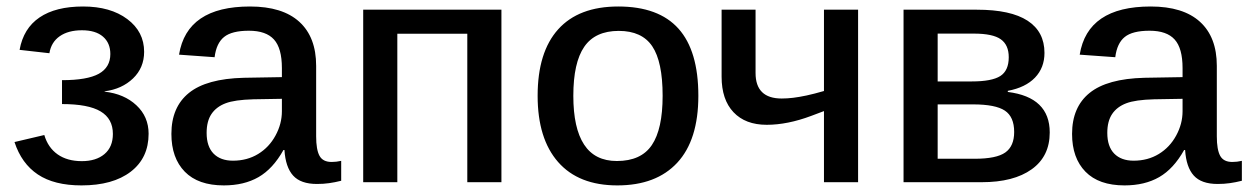

<svg xmlns="http://www.w3.org/2000/svg" viewBox="-20 -558 3823 588"><path d="M229.5 9.8Q146 9.8 95.9 -23.7Q45.9 -57.1 24.4 -123L115.7 -144.5Q127 -106 156.5 -85.2Q186 -64.5 230.5 -64.5Q274.4 -64.5 300 -86.2Q325.7 -107.9 325.7 -147.9Q325.7 -194.3 288.1 -216.8Q250.5 -239.3 169.9 -239.3V-312.5Q247.1 -312.5 282.5 -332Q317.9 -351.6 317.9 -392.6Q317.9 -426.3 295.4 -445.8Q272.9 -465.3 231 -465.3Q189 -465.3 162.8 -447Q136.7 -428.7 131.3 -395L40 -405.3Q51.8 -471.2 101.1 -504.6Q150.4 -538.1 234.4 -538.1Q318.4 -538.1 369.9 -499.5Q421.4 -460.9 421.4 -399.4Q421.4 -350.6 387.5 -317.9Q353.5 -285.2 300.3 -278.3V-277.3Q360.4 -270.5 397.7 -235.6Q435.1 -200.7 435.1 -148.4Q435.1 -74.2 380.4 -32.2Q325.7 9.8 229.5 9.8Z M665.5 9.8Q586.9 9.8 545.9 -32.2Q504.9 -74.2 504.9 -147.9Q504.9 -230 558.6 -273.4Q612.3 -316.9 726.6 -319.8L843.3 -321.8V-349.6Q843.3 -410.2 819.1 -437Q794.9 -463.9 742.2 -463.9Q689.9 -463.9 666.3 -444.8Q642.6 -425.8 637.2 -382.8L528.3 -390.6Q552.2 -538.1 745.6 -538.1Q845.2 -538.1 896.7 -491.2Q948.2 -444.3 948.2 -356.4V-140.6Q948.2 -99.6 958.5 -80.8Q968.8 -62 995.6 -62Q1010.3 -62 1024.9 -65.4V-4.4Q1005.4 0.5 988 2.9Q970.7 5.4 950.7 5.4Q900.9 5.4 877.7 -20.3Q854.5 -45.9 851.1 -98.6H848.1Q815.9 -41 771.7 -15.6Q727.5 9.8 665.5 9.8ZM843.3 -255.4 755.9 -253.9Q698.7 -252.4 670.9 -241.7Q642.6 -231 627.7 -209Q612.8 -187 612.8 -150.9Q612.8 -109.4 634 -87.6Q655.3 -65.9 693.4 -65.9Q736.8 -65.9 770.5 -86.4Q804.2 -106.9 823.7 -142.8Q843.3 -178.7 843.3 -217.3Z M1196.8 -454.6V0H1092.3V-528.3H1515.6V0H1411.1V-454.6Z M2118.7 -264.6Q2118.7 -129.4 2054.2 -59.8Q1989.7 9.8 1870.6 9.8Q1752 9.8 1689.2 -61.8Q1626.5 -133.3 1626.5 -264.6Q1626.5 -398.4 1689.5 -468.3Q1752.4 -538.1 1873.5 -538.1Q1997.1 -538.1 2057.9 -470.2Q2118.7 -402.3 2118.7 -264.6ZM2009.3 -264.6Q2009.3 -369.1 1977.5 -416.3Q1945.8 -463.4 1875 -463.4Q1802.7 -463.4 1769.3 -414.8Q1735.8 -366.2 1735.8 -264.6Q1735.8 -165.5 1768.8 -115.2Q1801.8 -64.9 1869.1 -64.9Q1943.4 -64.9 1976.3 -113.8Q2009.3 -162.6 2009.3 -264.6Z M2607.9 -528.3V0H2503.4V-217.8L2464.4 -203.1Q2391.6 -175.8 2328.1 -175.8Q2262.7 -175.8 2226.3 -214.4Q2189.9 -252.9 2189.9 -323.2V-528.3H2293.9V-334.5Q2293.9 -256.3 2374 -256.3Q2390.6 -256.3 2408.9 -258.5Q2427.2 -260.7 2450.2 -265.6Q2473.1 -270.5 2503.4 -279.3V-528.3Z M2971.7 -528.3Q3075.2 -528.3 3127 -494.6Q3178.7 -460.9 3178.7 -396Q3178.7 -350.6 3149.7 -320.3Q3120.6 -290 3066.4 -279.8V-276.4Q3194.8 -260.3 3194.8 -152.3Q3194.8 -79.1 3139.6 -39.6Q3084.5 0 2986.3 0H2747.1V-528.3ZM2851.6 -308.6H2956.1Q3017.6 -308.6 3043.5 -325.2Q3069.3 -341.8 3069.3 -382.8Q3069.3 -420.4 3044.9 -437.7Q3020.5 -455.1 2962.4 -455.1H2851.6ZM2851.6 -71.8H2965.3Q3031.7 -71.8 3058.8 -91.1Q3085.9 -110.4 3085.9 -153.8Q3085.9 -200.2 3057.4 -219.2Q3028.8 -238.3 2960 -238.3H2851.6Z M3423.8 9.8Q3345.2 9.8 3304.2 -32.2Q3263.2 -74.2 3263.2 -147.9Q3263.2 -230 3316.9 -273.4Q3370.6 -316.9 3484.9 -319.8L3601.6 -321.8V-349.6Q3601.6 -410.2 3577.4 -437Q3553.2 -463.9 3500.5 -463.9Q3448.2 -463.9 3424.6 -444.8Q3400.9 -425.8 3395.5 -382.8L3286.6 -390.6Q3310.5 -538.1 3503.9 -538.1Q3603.5 -538.1 3655 -491.2Q3706.5 -444.3 3706.5 -356.4V-140.6Q3706.5 -99.6 3716.8 -80.8Q3727.1 -62 3753.9 -62Q3768.6 -62 3783.2 -65.4V-4.4Q3763.7 0.5 3746.3 2.9Q3729 5.4 3709 5.4Q3659.2 5.4 3636 -20.3Q3612.8 -45.9 3609.4 -98.6H3606.4Q3574.2 -41 3530 -15.6Q3485.8 9.8 3423.8 9.8ZM3601.6 -255.4 3514.2 -253.9Q3457 -252.4 3429.2 -241.7Q3400.9 -231 3386 -209Q3371.1 -187 3371.1 -150.9Q3371.1 -109.4 3392.3 -87.6Q3413.6 -65.9 3451.7 -65.9Q3495.1 -65.9 3528.8 -86.4Q3562.5 -106.9 3582 -142.8Q3601.6 -178.7 3601.6 -217.3Z"/></svg>

Font: Arimo Medium
Style: Regular
Weight: 500
Designer: Steve Matteson
Foundry: Monotype Imaging Inc.
Version: Version 1.33